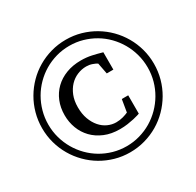

<svg xmlns="http://www.w3.org/2000/svg" viewBox="-165 -922 1166 1143"><g transform="rotate(-30 418.5 -350.5)"><path d="M576.2 -138.2Q575.2 -137.7 563.2 -133.8Q551.3 -129.9 531.7 -125.5Q512.2 -121.1 487.1 -117.4Q461.9 -113.8 434.1 -113.8Q375 -113.8 329.3 -133.1Q283.7 -152.3 252.4 -184.8Q221.2 -217.3 205.1 -260Q189 -302.7 189 -350.1Q189 -401.9 206.5 -444.8Q224.1 -487.8 256.3 -519Q288.6 -550.3 334 -567.6Q379.4 -585 435.1 -585Q474.1 -585 508.5 -577.4Q543 -569.8 576.2 -560.1V-440.9H530.8L516.1 -517.1Q504.9 -524.4 485.6 -531.2Q466.3 -538.1 444.8 -538.1Q413.1 -538.1 383.3 -525.6Q353.5 -513.2 330.8 -489.3Q308.1 -465.3 294.4 -430.9Q280.8 -396.5 280.8 -352.1Q280.8 -306.2 293.9 -270.5Q307.1 -234.9 328.6 -210.2Q350.1 -185.5 377.9 -172.9Q405.8 -160.2 435.1 -160.2Q447.3 -160.2 459.5 -161.9Q471.7 -163.6 482.4 -166.5Q493.2 -169.4 502.4 -172.9Q511.7 -176.3 518.1 -179.2L532.2 -264.2H576.2ZM759.8 -350.1Q759.8 -397.5 747.6 -441.4Q735.4 -485.4 713.4 -523.4Q691.4 -561.5 660.4 -593.3Q629.4 -625 591.3 -647.5Q553.2 -669.9 509.8 -682.4Q466.3 -694.8 418.9 -694.8Q371.6 -694.8 327.9 -682.4Q284.2 -669.9 246.3 -647.5Q208.5 -625 177.2 -593.5Q146 -562 123.8 -523.7Q101.6 -485.4 89.4 -441.4Q77.1 -397.5 77.1 -350.1Q77.1 -302.7 89.4 -259Q101.6 -215.3 123.8 -177Q146 -138.7 177 -107.2Q208 -75.7 245.8 -53.2Q283.7 -30.8 327.4 -18.3Q371.1 -5.9 418 -5.9Q464.8 -5.9 508.5 -18.3Q552.2 -30.8 590.1 -53.2Q627.9 -75.7 659.2 -107.2Q690.4 -138.7 712.9 -177Q735.4 -215.3 747.6 -259Q759.8 -302.7 759.8 -350.1ZM803.2 -351.1Q803.2 -297.9 789.6 -248.5Q775.9 -199.2 750.7 -156.2Q725.6 -113.3 690.4 -77.6Q655.3 -42 612.5 -16.8Q569.8 8.3 520.5 22.2Q471.2 36.1 418 36.1Q365.2 36.1 316.4 22.2Q267.6 8.3 224.9 -16.8Q182.1 -42 147 -77.4Q111.8 -112.8 86.7 -155.8Q61.5 -198.7 47.9 -248Q34.2 -297.4 34.2 -350.1Q34.2 -403.3 47.9 -452.6Q61.5 -502 86.7 -544.9Q111.8 -587.9 146.7 -623.3Q181.6 -658.7 224.4 -683.8Q267.1 -709 316.4 -722.9Q365.7 -736.8 418.9 -736.8Q472.7 -736.8 522 -722.7Q571.3 -708.5 614 -683.1Q656.7 -657.7 691.7 -622.3Q726.6 -586.9 751.5 -543.9Q776.4 -501 789.8 -452.1Q803.2 -403.3 803.2 -351.1Z"/></g></svg>

Font: BabelStone Ogham Pictish
Style: Italic
Weight: 400
Italic angle: -30°
Designer: Andrew West
Foundry: BabelStone
Version: Version 1.02 March 14, 2022